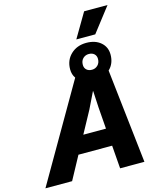

<svg xmlns="http://www.w3.org/2000/svg" viewBox="-202 -1144 1020 1244"><g transform="rotate(-15 308.0 -521.5)"><path d="M641 -1043 515 -880H388L484 -1043ZM577 -728Q577 -668 538 -631L609 0H446L434 -155H208L124 0H-55L317 -643Q299 -668 299 -703Q299 -764 340 -803Q381 -842 444 -842Q504 -842 540.5 -810.5Q577 -779 577 -728ZM386 -710Q386 -689 399.5 -676.5Q413 -664 436 -664Q459 -664 475 -680Q491 -696 491 -722Q491 -743 477.5 -755.5Q464 -768 441 -768Q418 -768 402 -752.5Q386 -737 386 -710ZM272 -272H424L413 -417L407 -528H405L352 -419Z"/></g></svg>

Font: Elaine Sans
Style: Bold Italic
Weight: 700
Italic angle: -13°
Designer: Wei Huang
Foundry: Wei Huang
Version: Version 2.001;December 24, 2019;FontCreator 12.0.0.2547 64-b